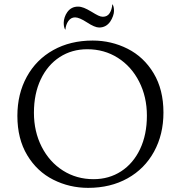

<svg xmlns="http://www.w3.org/2000/svg" viewBox="-20 -896 858 928"><path d="M402 -658Q327 -658 268.5 -620Q210 -582 177 -512.5Q144 -443 144 -351Q144 -260 181.5 -186.5Q219 -113 284.5 -71.5Q350 -30 432 -30Q507 -30 565.5 -68Q624 -106 657 -175.5Q690 -245 690 -337Q690 -428 652.5 -501.5Q615 -575 549.5 -616.5Q484 -658 402 -658ZM428 -700Q518 -700 596.5 -660.5Q675 -621 722.5 -542Q770 -463 770 -352Q770 -246 724.5 -163Q679 -80 596.5 -34Q514 12 406 12Q316 12 237.5 -27.5Q159 -67 111.5 -146Q64 -225 64 -336Q64 -442 109.5 -525Q155 -608 237.5 -654Q320 -700 428 -700ZM513 -792Q493 -763 459 -763Q438 -763 400 -788Q363 -812 343 -812Q323 -812 310.5 -794.5Q298 -777 296 -752Q288 -762 288 -786Q288 -798 292.5 -812Q297 -826 305 -837Q324 -864 357 -864Q371 -864 386 -858Q401 -852 421 -840Q442 -827 454.5 -821Q467 -815 477 -815Q499 -815 510 -832.5Q521 -850 523 -876Q531 -866 531 -843Q531 -832 526 -818Q521 -804 513 -792Z"/></svg>

Font: BellefairVN
Style: Regular
Weight: 400
Designer: Nick Shinn, Liron Lavi Turkenic
Foundry: Shinntype
Version: Version 1.003